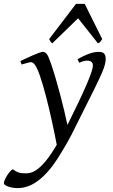

<svg xmlns="http://www.w3.org/2000/svg" viewBox="-108 -724 580 988"><path d="M396 -457C375 -457 339 -447 291 -419L300 -401C317 -409 330 -412 340 -412C360 -412 370 -404 370 -386C370 -358 328 -259 239 -81C220 -172 187 -300 155 -395L144 -424C133 -455 119 -457 113 -457C94 -457 26 -423 -3 -410L3 -392C20 -397 44 -404 51 -404C59 -404 62 -400 68 -395C103 -359 157 -122 184 21C107 153 58 168 27 168C-5 168 -17 165 -42 147C-59 154 -88 201 -88 219C-88 232 -49 244 -18 244C21 244 84 232 162 130L185 97C185 97 230 28 260 -31L376 -263C408 -329 436 -383 436 -420C436 -453 420 -457 396 -457ZM161 -501 294 -630 396 -501C407 -505 409 -510 418 -523L328 -704H283L145 -523C149 -514 153 -507 161 -501Z"/></svg>

Font: Temporarium
Style: Italic
Weight: 400
Italic angle: -7°
Version: Version 1.1